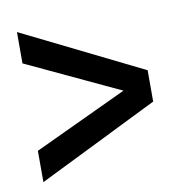

<svg xmlns="http://www.w3.org/2000/svg" viewBox="-56 -541 498 519"><g transform="rotate(-10 193.0 -281.0)"><path d="M23 -75 353 -238V-324L23 -487V-401L279 -281L23 -161Z"/></g></svg>

Font: Cabin
Style: Regular
Weight: 400
Width: 4
Designer: Pablo Impallari
Foundry: Pablo Impallari. http://www.impallari.com Igino Marini. http://www.ikern.com
Version: Version 3.001